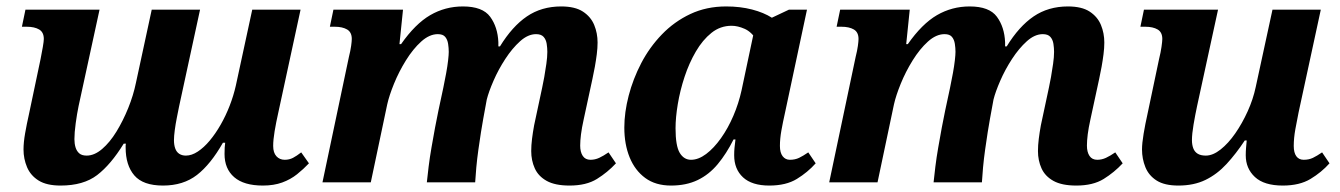

<svg xmlns="http://www.w3.org/2000/svg" viewBox="-20 -566 4159 596"><path d="M168 10Q125 10 100 -5.5Q75 -21 64 -47Q53 -73 53 -102Q53 -124 58 -152.5Q63 -181 70 -212L106 -383Q110 -403 113 -420.5Q116 -438 116 -445Q116 -466 101.5 -474.5Q87 -483 63 -483H48L59 -536H289L224 -237Q219 -213 215 -183.5Q211 -154 211 -134Q211 -120 214.5 -108.5Q218 -97 226 -90Q234 -83 249 -83Q273 -83 297 -103.5Q321 -124 341.5 -157.5Q362 -191 378 -230.5Q394 -270 402 -309L451 -536H601L536 -236Q533 -221 529 -201Q525 -181 522.5 -162Q520 -143 520 -131Q520 -116 524 -105Q528 -94 536.5 -88.5Q545 -83 557 -83Q575 -83 594 -95.5Q613 -108 631 -129.5Q649 -151 665 -179Q681 -207 693 -238Q705 -269 712 -300L763 -536H913L844 -217Q837 -186 832.5 -159Q828 -132 828 -113Q828 -92 838 -81Q848 -70 864 -70Q878 -70 889.5 -76Q901 -82 915 -93L939 -59Q922 -41 902 -25Q882 -9 856 0.5Q830 10 796 10Q737 10 707 -16Q677 -42 677 -88Q677 -99 677.5 -108Q678 -117 679 -123H672Q634 -56 591.5 -23Q549 10 486 10Q424 10 397 -21.5Q370 -53 370 -108Q370 -111 370 -114Q370 -117 371 -120H364Q324 -55 281.5 -22.5Q239 10 168 10Z M1748 10Q1703 10 1677 -4.5Q1651 -19 1640 -43.5Q1629 -68 1629 -97Q1629 -115 1631.5 -135Q1634 -155 1638 -177L1663 -294Q1666 -307 1669.5 -327Q1673 -347 1676 -368Q1679 -389 1679 -405Q1679 -417 1677 -430Q1675 -443 1667.5 -451.5Q1660 -460 1644 -460Q1619 -460 1594.5 -438Q1570 -416 1548.5 -383Q1527 -350 1512 -315.5Q1497 -281 1491 -257L1480 -197Q1477 -181 1473 -155.5Q1469 -130 1465 -101.5Q1461 -73 1458.5 -46Q1456 -19 1455 0H1305Q1307 -20 1310.5 -48.5Q1314 -77 1319.5 -108.5Q1325 -140 1330.5 -170Q1336 -200 1341 -223L1356 -293Q1361 -317 1365 -339Q1369 -361 1371 -378.5Q1373 -396 1373 -405Q1373 -417 1371 -430Q1369 -443 1362 -451.5Q1355 -460 1339 -460Q1313 -460 1287.5 -437Q1262 -414 1240 -378.5Q1218 -343 1203 -306Q1188 -269 1182 -242L1131 0H981L1063 -389Q1068 -409 1070 -423.5Q1072 -438 1072 -445Q1072 -466 1057.5 -474.5Q1043 -483 1019 -483H1004L1015 -536H1231L1220 -429H1225Q1269 -492 1315.5 -519Q1362 -546 1417 -546Q1478 -546 1501.5 -514Q1525 -482 1527 -435Q1527 -432 1527 -429Q1527 -426 1527 -422H1532Q1570 -484 1615.5 -515Q1661 -546 1722 -546Q1765 -546 1789.5 -530Q1814 -514 1824.5 -488.5Q1835 -463 1835 -434Q1835 -417 1832.5 -397.5Q1830 -378 1826.5 -358.5Q1823 -339 1819 -321L1792 -196Q1786 -169 1783.5 -149Q1781 -129 1781 -114Q1781 -94 1789 -82Q1797 -70 1813 -70Q1827 -70 1840 -76Q1853 -82 1869 -93L1892 -59Q1866 -31 1833 -10.5Q1800 10 1748 10Z M2063 10Q2015 10 1983 -13.5Q1951 -37 1934.5 -77.5Q1918 -118 1918 -170Q1918 -217 1931.5 -269Q1945 -321 1970.5 -370Q1996 -419 2034.5 -459Q2073 -499 2123 -522.5Q2173 -546 2234 -546Q2278 -546 2314.5 -536.5Q2351 -527 2376 -511L2429 -536H2485L2417 -217Q2410 -186 2405.5 -160.5Q2401 -135 2401 -113Q2401 -92 2409.5 -81Q2418 -70 2432 -70Q2448 -70 2460.5 -76Q2473 -82 2489 -93L2512 -59Q2487 -31 2453.5 -10.5Q2420 10 2368 10Q2314 10 2286.5 -15.5Q2259 -41 2259 -84Q2259 -97 2260 -107Q2261 -117 2263 -133H2257Q2235 -89 2208 -56.5Q2181 -24 2145.5 -7Q2110 10 2063 10ZM2125 -70Q2148 -70 2172 -88Q2196 -106 2218 -137Q2240 -168 2256.5 -206.5Q2273 -245 2282 -286L2325 -489L2329 -441Q2313 -467 2291.5 -476.5Q2270 -486 2251 -486Q2216 -486 2188.5 -464Q2161 -442 2140 -406Q2119 -370 2105 -327.5Q2091 -285 2084 -243Q2077 -201 2077 -168Q2077 -113 2090 -91.5Q2103 -70 2125 -70Z M3321 10Q3276 10 3250 -4.5Q3224 -19 3213 -43.5Q3202 -68 3202 -97Q3202 -115 3204.5 -135Q3207 -155 3211 -177L3236 -294Q3239 -307 3242.5 -327Q3246 -347 3249 -368Q3252 -389 3252 -405Q3252 -417 3250 -430Q3248 -443 3240.5 -451.5Q3233 -460 3217 -460Q3192 -460 3167.5 -438Q3143 -416 3121.5 -383Q3100 -350 3085 -315.5Q3070 -281 3064 -257L3053 -197Q3050 -181 3046 -155.5Q3042 -130 3038 -101.5Q3034 -73 3031.5 -46Q3029 -19 3028 0H2878Q2880 -20 2883.5 -48.5Q2887 -77 2892.5 -108.5Q2898 -140 2903.5 -170Q2909 -200 2914 -223L2929 -293Q2934 -317 2938 -339Q2942 -361 2944 -378.5Q2946 -396 2946 -405Q2946 -417 2944 -430Q2942 -443 2935 -451.5Q2928 -460 2912 -460Q2886 -460 2860.5 -437Q2835 -414 2813 -378.5Q2791 -343 2776 -306Q2761 -269 2755 -242L2704 0H2554L2636 -389Q2641 -409 2643 -423.5Q2645 -438 2645 -445Q2645 -466 2630.5 -474.5Q2616 -483 2592 -483H2577L2588 -536H2804L2793 -429H2798Q2842 -492 2888.5 -519Q2935 -546 2990 -546Q3051 -546 3074.5 -514Q3098 -482 3100 -435Q3100 -432 3100 -429Q3100 -426 3100 -422H3105Q3143 -484 3188.5 -515Q3234 -546 3295 -546Q3338 -546 3362.5 -530Q3387 -514 3397.5 -488.5Q3408 -463 3408 -434Q3408 -417 3405.5 -397.5Q3403 -378 3399.5 -358.5Q3396 -339 3392 -321L3365 -196Q3359 -169 3356.5 -149Q3354 -129 3354 -114Q3354 -94 3362 -82Q3370 -70 3386 -70Q3400 -70 3413 -76Q3426 -82 3442 -93L3465 -59Q3439 -31 3406 -10.5Q3373 10 3321 10Z M3638 10Q3595 10 3570.5 -5.5Q3546 -21 3535.5 -47Q3525 -73 3525 -102Q3525 -121 3530 -151Q3535 -181 3542 -212L3578 -383Q3583 -403 3585.5 -420.5Q3588 -438 3588 -445Q3588 -466 3573.5 -474.5Q3559 -483 3535 -483H3520L3531 -536H3761L3696 -237Q3690 -209 3685 -179.5Q3680 -150 3680 -131Q3680 -117 3684 -106Q3688 -95 3697.5 -89Q3707 -83 3723 -83Q3745 -83 3769 -102Q3793 -121 3814.5 -152Q3836 -183 3853 -220.5Q3870 -258 3878 -296L3930 -536H4080L4011 -217Q4006 -193 4001 -165Q3996 -137 3996 -113Q3996 -92 4004 -81Q4012 -70 4027 -70Q4043 -70 4055.5 -76Q4068 -82 4084 -93L4107 -59Q4082 -31 4048 -10.5Q4014 10 3962 10Q3904 10 3875.5 -16.5Q3847 -43 3847 -84Q3847 -96 3848 -107.5Q3849 -119 3850 -130H3844Q3817 -89 3787.5 -57Q3758 -25 3722 -7.5Q3686 10 3638 10Z"/></svg>

Font: Noto Serif
Style: Italic
Weight: 400
Italic angle: -12°
Designer: Monotype Design Team
Foundry: Monotype Imaging Inc.
Version: Version 2.013